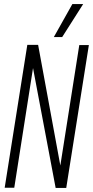

<svg xmlns="http://www.w3.org/2000/svg" viewBox="-20 -921 456 942"><path d="M3 0 114 -701H167L276 -109L369 -700H416L305 1H253L142 -587L50 0ZM244 -739 335 -901H388L285 -739Z"/></svg>

Font: Georama Condensed Light
Style: Italic
Weight: 300
Width: 3
Italic angle: -9°
Designer: Jean-Baptiste Levee
Foundry: Production Type
Version: Version 1.000